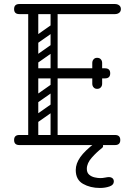

<svg xmlns="http://www.w3.org/2000/svg" viewBox="-20 -720 645 953"><path d="M145 0Q120 0 120 -36V-674Q120 -700 145 -700Q170 -700 170 -674V-26Q170 0 145 0ZM76 0Q50 0 50 -25Q50 -50 76 -50H551Q577 -50 577 -25Q577 0 551 0ZM156 -331Q130 -331 130 -356Q130 -381 156 -381H501Q527 -381 527 -356Q527 -331 501 -331ZM76 -650Q50 -650 50 -675Q50 -700 76 -700H551Q563 -700 571.5 -693.5Q580 -687 580 -675Q580 -663 571.5 -656.5Q563 -650 551 -650ZM462 -279Q451 -279 445 -286Q438 -293 438 -305V-354Q438 -366 444 -373Q451 -380 462 -380Q474 -380 481 -373Q487 -366 487 -354V-305Q487 -293 480 -286Q474 -279 462 -279ZM462 -433Q474 -433 480 -426Q487 -419 487 -407V-358Q487 -347 481 -339Q474 -332 462 -332Q451 -332 444 -339Q438 -347 438 -358V-407Q438 -419 445 -426Q451 -433 462 -433ZM260 -496Q265 -489 263.5 -482Q262 -475 257 -471L163 -405Q150 -396 140 -409Q129 -425 143 -434L237 -500Q250 -509 260 -496ZM260 -594Q265 -587 263.5 -580Q262 -573 257 -569L163 -503Q150 -494 140 -507Q129 -523 143 -532L237 -598Q250 -607 260 -594ZM153 -298Q135 -298 135 -316V-648Q135 -664 153 -664Q170 -664 170 -647V-315Q170 -298 153 -298ZM249 -298Q231 -298 231 -316V-648Q231 -664 249 -664Q266 -664 266 -647V-315Q266 -298 249 -298ZM260 -201Q265 -194 263.5 -187Q262 -180 257 -176L163 -110Q150 -101 140 -114Q129 -130 143 -139L237 -205Q250 -214 260 -201ZM260 -299Q265 -292 263.5 -285Q262 -278 257 -274L163 -208Q150 -199 140 -212Q129 -228 143 -237L237 -303Q250 -312 260 -299ZM153 -3Q135 -3 135 -21V-353Q135 -369 153 -369Q170 -369 170 -352V-20Q170 -3 153 -3ZM249 -3Q231 -3 231 -21V-353Q231 -369 249 -369Q266 -369 266 -352V-20Q266 -3 249 -3ZM478 -10Q488 -10 491 -0.5Q494 9 486 15Q461 34 436 62Q411 90 411 118Q411 137 422.5 147Q434 157 450 160.5Q466 164 478 164Q489 164 501.5 161.5Q514 159 520 159Q531 159 538 164.5Q545 170 545 181Q545 198 523.5 205.5Q502 213 476 213Q428 213 392 192.5Q356 172 356 124Q356 92 378.5 60Q401 28 451 -10Z"/></svg>

Font: Nsibidi Libre Uzo
Style: Regular
Weight: 400
Designer: Oluwaseun Badejo
Version: Version 1.021